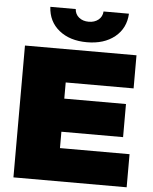

<svg xmlns="http://www.w3.org/2000/svg" viewBox="-60 -967 811 1017"><g transform="rotate(5 345.0 -458.5)"><path d="M50 -701V0H652V-176H282V-263H610V-439H282V-525H643V-701ZM227 -793C265 -762.3 314.3 -747 375 -747C435.7 -747 485 -762.3 523 -793C561 -823.7 581.3 -865 584 -917H449C447.7 -898.3 440.2 -883.5 426.5 -872.5C412.8 -861.5 395.7 -856 375 -856C354.3 -856 337.2 -861.5 323.5 -872.5C309.8 -883.5 302.3 -898.3 301 -917H166C168.7 -865 189 -823.7 227 -793Z"/></g></svg>

Font: Montserrat Custom Black
Style: Regular
Weight: 900
Designer: Julieta Ulanovsky
Foundry: Julieta Ulanovsky
Version: Version 7.200